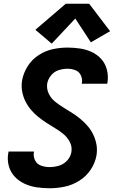

<svg xmlns="http://www.w3.org/2000/svg" viewBox="-20 -997 616 1025"><path d="M245 8Q285 8 325.5 -0.5Q366 -9 403 -32Q440 -55 464 -91Q488 -127 495 -167Q500 -197 495 -225Q490 -253 478 -278Q466 -303 448.5 -323.5Q431 -344 410 -361.5Q389 -379 366 -393.5Q343 -408 319.5 -422.5Q296 -437 274.5 -454Q253 -471 240.5 -496.5Q228 -522 232 -551Q236 -574 252.5 -594.5Q269 -615 293 -622.5Q317 -630 340 -630Q362 -630 382 -622.5Q402 -615 411.5 -595Q421 -575 417 -553L416 -550H552Q553 -554 554 -558Q559 -593 550.5 -625.5Q542 -658 521 -681.5Q500 -705 470.5 -719Q441 -733 407.5 -738Q374 -743 340 -743Q301 -743 261.5 -734.5Q222 -726 186 -702.5Q150 -679 127.5 -643Q105 -607 98 -568Q93 -539 98 -510.5Q103 -482 115 -457.5Q127 -433 144.5 -412Q162 -391 183 -374Q204 -357 227 -342Q250 -327 273.5 -313Q297 -299 318 -282Q339 -265 352.5 -239.5Q366 -214 361 -185Q357 -160 338.5 -140Q320 -120 295 -112.5Q270 -105 245 -105Q222 -105 200 -112.5Q178 -120 167.5 -140.5Q157 -161 161 -184V-188H26Q25 -184 24 -179Q18 -144 27 -111Q36 -78 58.5 -54Q81 -30 111.5 -16Q142 -2 176 3Q210 8 245 8ZM256 -764 382 -898 465 -771 553 -822 568 -830 456 -977H331L169 -838Z"/></svg>

Font: Iosevka Sparkle Extrabold
Style: Italic
Weight: 800
Italic angle: -9°
Designer: Belleve Invis
Foundry: Belleve Invis
Version: Version 4.5.0; ttfautohint (v1.8.3)